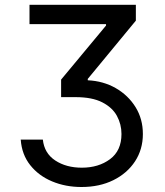

<svg xmlns="http://www.w3.org/2000/svg" viewBox="-20 -565 668 777"><path d="M309.7 191.8Q245 191.8 190.7 169Q136.4 146.3 102.3 103.3Q68.2 60.4 63.9 0H153.4Q159.4 55.4 203.7 84.5Q247.9 113.6 311.1 113.6Q378.9 113.6 425.2 79.2Q471.6 44.7 471.6 -22.7Q471.6 -62.1 453.1 -96.1Q434.7 -130 393.8 -150.9Q353 -171.9 285.5 -171.9H227.3V-242.9L409.1 -461.6V-467.3H99.4V-545.5H529.8V-481.5L335.2 -245.7V-240.1Q398.1 -237.2 448.5 -208.3Q498.9 -179.3 528.6 -131.4Q558.2 -83.5 558.2 -22.7Q558.2 39.4 526.5 87.9Q494.7 136.4 438.7 164.1Q382.8 191.8 309.7 191.8Z"/></svg>

Font: Linik Sans
Style: Regular
Weight: 400
Designer: Rasmus Andersson (font), Marc Monis (original base), Kil Hyung-jin (Pretendard portions), Cristiano Sobral (main changes
Foundry: rsms
Version: Version 3.018;May 31, 2022;FontCreator 14.0.0.2814 64-bit; t